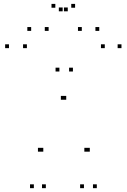

<svg xmlns="http://www.w3.org/2000/svg" viewBox="-20 -971 660 1001"><path d="M484.7 10V-10H464.7V10ZM613.3 -720V-740H593.3V-720ZM526.3 -720V-740H506.3V-720ZM448.2 -180.3V-200.3H428.2V-180.3ZM439.7 -180.3V-200.3H419.7V-180.3ZM360.2 -598.2V-618.2H340.2V-598.2ZM289.7 -598.2V-618.2H269.7V-598.2ZM205.7 -180.3V-200.3H185.7V-180.3ZM197.8 -180.3V-200.3H177.8V-180.3ZM120.2 -720V-740H100.2V-720ZM26.8 -720V-740H6.8V-720ZM156.5 10V-10H136.5V10ZM219 10V-10H199V10ZM317.3 -451V-471H297.3V-451ZM325.3 -451V-471H305.3V-451ZM417.7 10V-10H397.7V10ZM233.5 -810V-830H213.5V-810ZM333.3 -912V-932H313.3V-912ZM306.7 -912V-932H286.7V-912ZM406.5 -810V-830H386.5V-810ZM497.5 -810V-830H477.5V-810ZM371.5 -930.7V-950.7H351.5V-930.7ZM268.5 -930.7V-950.7H248.5V-930.7ZM142.5 -810V-830H122.5V-810Z"/></svg>

Font: Monaspace Argon Dots Var
Style: Regular
Weight: 400
Designer: Riley Cran and the Lettermatic Team
Version: Version 1.100 (Monaspace Argon Dots)